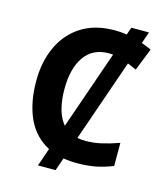

<svg xmlns="http://www.w3.org/2000/svg" viewBox="-122 -853 880 1020"><g transform="rotate(15 318.5 -342.5)"><path d="M570 -760 280 75H183L473 -760ZM393 -598Q306 -598 260 -533Q214 -468 214 -355Q214 -241 256.5 -178.5Q299 -116 393 -116Q437 -116 480.5 -126Q524 -136 575 -154V-27Q528 -8 482 1Q436 10 379 10Q269 10 197.5 -35.5Q126 -81 92 -163.5Q58 -246 58 -356Q58 -464 97 -547Q136 -630 210.5 -677Q285 -724 393 -724Q446 -724 499.5 -710.5Q553 -697 602 -674L553 -551Q513 -570 472.5 -584Q432 -598 393 -598Z"/></g></svg>

Font: Noto Sans IKEA
Style: Bold
Weight: 600
Designer: Monotype Design Team
Foundry: Monotype Imaging Inc.
Version: Version 2.001